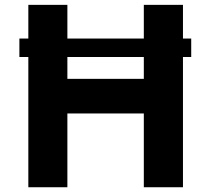

<svg xmlns="http://www.w3.org/2000/svg" viewBox="-20 -787 888 807"><path d="M783.7 -625V-547.4H749V0H584.5V-310.1H263.2V0H99.1V-547.4H61.5V-625H99.1V-766.6H263.2V-625H584.5V-766.6H749V-625ZM584.5 -455.6V-547.4H263.2V-455.6Z"/></svg>

Font: Acari Sans Neue Black
Style: Regular
Weight: 900
Designer: Alfredo Marco Pradil
Foundry: Alfredo Marco Pradil
Version: Version 1.045;June 16, 2019;FontCreator 11.5.0.2425 64-bit; 